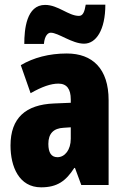

<svg xmlns="http://www.w3.org/2000/svg" viewBox="-20 -792 534 822"><path d="M84 -604H168C171 -640 186 -652 197 -652C230 -652 288 -605 340 -605C391 -605 431 -663 431 -772H347C342 -741 335 -724 318 -724C273 -724 229 -771 173 -771C93 -771 84 -666 84 -604ZM266 -563C190 -563 123 -545 69 -513L111 -393C160 -421 198 -434 230 -434C266 -434 283 -411 283 -366V-352L211 -349C90 -344 25 -287 25 -169C25 -79 61 10 156 10C225 10 262 -17 298 -73H301L328 0H445V-363C445 -498 376 -563 266 -563ZM253 -245 283 -247V-198C283 -151 258 -119 226 -119C200 -119 187 -138 187 -176C187 -220 209 -243 253 -245Z"/></svg>

Font: Noto Sans Ethiopic ExtraCondensed Black
Style: Regular
Weight: 900
Width: 2
Designer: Monotype Design Team
Foundry: Monotype Imaging Inc.
Version: Version 2.102